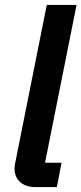

<svg xmlns="http://www.w3.org/2000/svg" viewBox="-20 -760 331 780"><path d="M211 0 230 -99H163L291 -740H170L42 -99C40 -89 39 -83 39 -75C39 -30 71 0 123 0Z"/></svg>

Font: Braiins Sans SemiBold
Style: Italic
Weight: 600
Italic angle: -11.31°
Designer: Mike Abbink, Paul van der Laan, Pieter van Rosmalen, Jiri Chlebus, Lubos Buracinsky
Foundry: Bold Monday, Sudetype
Version: Version 1.000;hotconv 1.0.109;makeotfexe 2.5.65596